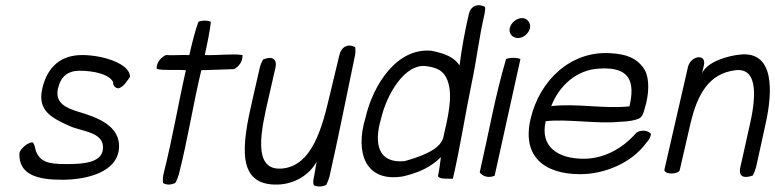

<svg xmlns="http://www.w3.org/2000/svg" viewBox="-20 -665 2915 722"><path d="M53 -88C50 -8 121 11 213 11C310 11 418 -19 427 -103C437 -194 340 -225 274 -245C228 -259 186 -278 198 -332C208 -376 234 -399 279 -399C333 -399 390 -386 405 -357C405 -357 404 -333 427 -333C447 -341 456 -358 469 -376C469 -426 366 -458 289 -458C209 -458 158 -414 139 -332C119 -246 179 -220 242 -191C288 -170 374 -169 367 -104C362 -50 284 -48 227 -48C160 -48 131 -57 115 -97C112 -108 110 -125 102 -130C85 -130 54 -104 53 -88Z M569 -406C593 -399 635 -404 679 -401C649 -269 629 -146 595 -11C592 1 592 12 593 23C605 31 623 31 639 23C646 12 649 1 653 -11C687 -145 705 -267 737 -401C780 -402 820 -404 860 -405C877 -414 893 -432 892 -458C853 -464 798 -456 750 -458C759 -498 770 -552 773 -583C759 -589 741 -589 726 -583C714 -550 701 -499 692 -458C653 -459 631 -456 604 -458C587 -450 568 -432 569 -406Z M930 -293C890 -121 866 34 1025 29C1085 27 1141 -4 1171 -57C1166 -34 1164 -14 1159 9C1157 18 1158 25 1160 32C1174 38 1193 38 1207 30C1212 20 1216 10 1219 -1C1252 -146 1283 -305 1315 -457C1317 -467 1317 -477 1316 -487C1289 -503 1263 -489 1256 -457L1220 -307C1193 -193 1156 -38 1037 -31C925 -24 965 -187 989 -293L1016 -411C1023 -443 1003 -456 969 -441C964 -431 959 -421 957 -411Z M1354 -221C1315 -92 1353 23 1497 -2C1555 -16 1598 -35 1638 -74C1634 -49 1633 -30 1627 -3C1630 7 1651 7 1669 7H1683C1712 -118 1728 -229 1754 -354C1773 -443 1781 -523 1802 -612C1804 -622 1805 -631 1804 -639C1780 -652 1751 -646 1743 -612C1728 -548 1716 -481 1708 -419C1687 -451 1652 -464 1603 -474C1473 -487 1383 -347 1354 -221ZM1413 -219C1433 -306 1501 -429 1585 -416C1625 -410 1649 -399 1663 -362C1685 -303 1663 -219 1647 -148C1635 -98 1547 -72 1501 -59C1402 -50 1385 -124 1413 -219Z M1897 -560C1892 -539 1907 -522 1928 -522C1948 -522 1968 -539 1973 -559C1977 -578 1963 -597 1943 -597C1923 -597 1902 -580 1897 -560ZM1784 -17C1793 -3 1815 6 1840 -4C1866 -120 1911 -327 1937 -443C1923 -449 1898 -449 1883 -443C1841 -300 1819 -170 1784 -17Z M1975 -217C1943 -79 2024 -10 2162 -10C2250 -10 2355 -50 2412 -130C2420 -138 2426 -149 2428 -161C2417 -175 2395 -178 2374 -167C2318 -102 2246 -68 2175 -68C2078 -68 2010 -113 2032 -209C2104 -219 2233 -198 2308 -207C2308 -207 2352 -207 2380 -218C2401 -226 2402 -253 2410 -277C2423 -333 2420 -384 2398 -412C2373 -445 2338 -462 2274 -465C2127 -474 2009 -364 1975 -217ZM2053 -266C2082 -342 2148 -403 2233 -407C2348 -415 2369 -359 2347 -265C2248 -255 2152 -277 2053 -266Z M2478 -25C2484 -6 2532 -11 2536 -25L2577 -203C2603 -311 2646 -389 2746 -401C2838 -412 2819 -280 2799 -193C2785 -132 2776 -88 2764 -36C2756 0 2777 7 2811 -5C2816 -15 2820 -25 2823 -36C2835 -88 2847 -146 2858 -195C2887 -322 2892 -472 2765 -460C2720 -456 2639 -434 2620 -389L2627 -420C2637 -465 2577 -456 2567 -413Z"/></svg>

Font: Comica
Style: RgIta
Weight: 400
Designer: Jasper
Foundry: KineticPlasma Fonts/Cannot Into Space Fonts
Version: Version 0.89